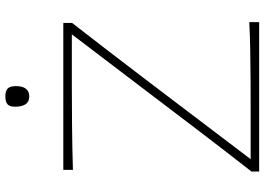

<svg xmlns="http://www.w3.org/2000/svg" viewBox="-152 -812 964 699"><g transform="rotate(-90 329.5 -462.0)"><path d="M55 0V-28Q85.5 -67 123.8 -116.5Q162 -166 201 -217Q240 -268 272 -310.5L554.5 -682H368Q299 -682 221.8 -681.2Q144.5 -680.5 61 -678V-713H596V-681Q545 -616 495.5 -551.2Q446 -486.5 396 -421L100 -31H270Q319 -31 378.8 -31.2Q438.5 -31.5 496.8 -32.5Q555 -33.5 599 -36V0ZM328 -837Q291 -837 291 -889Q291 -908.5 300 -916.2Q309 -924 329 -924Q348.5 -924 357.2 -915.5Q366 -907 366 -886Q366 -837 328 -837Z"/></g></svg>

Font: Commissioner Flair Thin
Style: Regular
Weight: 100
Designer: Kostas Bartsokas
Foundry: Kostas Bartsokas
Version: Version 1.000; ttfautohint (v1.8.3)